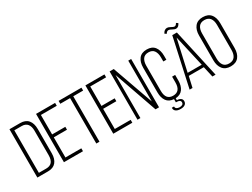

<svg xmlns="http://www.w3.org/2000/svg" viewBox="-66 -1534 3164 2409"><g transform="rotate(-30 1516.0 -330.0)"><path d="M194 -700Q272 -700 310.5 -653.5Q349 -607 349 -526V-174Q349 -93 310.5 -46.5Q272 0 194 0H40V-700ZM193 -42Q303 -42 303 -172V-528Q303 -588 276 -623Q249 -658 193 -658H86V-42Z M662 -376V-334H471V-42H701V0H425V-700H701V-658H471V-376Z M894 0V-658H752V-700H1083V-658H940V0Z M1377 -376V-334H1186V-42H1416V0H1140V-700H1416V-658H1186V-376Z M1533 0H1491V-700H1551L1761 -109V-700H1803V0H1752L1533 -624Z M2181 -529V-471H2137V-532Q2137 -592 2111.5 -628Q2086 -664 2031 -664Q1976 -664 1950.5 -628Q1925 -592 1925 -532V-168Q1925 -37 2031 -37Q2137 -37 2137 -168V-251H2181V-171Q2181 -94 2146.5 -46Q2112 2 2041 6V34Q2076 35 2096 49.5Q2116 64 2116 90Q2116 121 2092.5 138Q2069 155 2027 154Q1986 154 1962.5 137.5Q1939 121 1939 91V85H1971V90Q1971 107 1986 117.5Q2001 128 2027 129Q2084 129 2084 89Q2084 52 2024 52H2017V5Q1947 1 1913 -46.5Q1879 -94 1879 -171V-529Q1879 -609 1916 -657.5Q1953 -706 2030 -706Q2107 -706 2144 -657.5Q2181 -609 2181 -529Z M2386 -814Q2406 -814 2435.5 -797Q2465 -780 2479 -780Q2501 -781 2516 -811L2541 -794Q2520 -747 2483 -747Q2464 -746 2434.5 -763Q2405 -780 2390 -780Q2364 -780 2348 -750L2323 -766Q2344 -812 2386 -814ZM2323 -155 2288 0H2246L2399 -701H2466L2622 0H2576L2541 -155ZM2330 -195H2534L2431 -648Z M2688 -529Q2688 -609 2726.5 -657.5Q2765 -706 2841 -706Q2919 -706 2957.5 -658Q2996 -610 2996 -529V-171Q2996 -90 2957.5 -42Q2919 6 2841 6Q2765 6 2726.5 -42.5Q2688 -91 2688 -171ZM2734 -168Q2734 -107 2760 -71.5Q2786 -36 2841 -36Q2897 -36 2923.5 -71.5Q2950 -107 2950 -168V-532Q2950 -593 2923.5 -628.5Q2897 -664 2841 -664Q2786 -664 2760 -628.5Q2734 -593 2734 -532Z"/></g></svg>

Font: Bebas Neue Book
Style: Regular
Weight: 300
Designer: Ryoichi Tsunekawa
Foundry: Ryoichi Tsunekawa
Version: Version 1.003;PS 001.003;hotconv 1.0.88;makeotf.lib2.5.64775